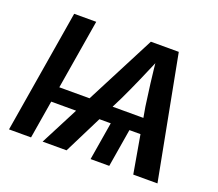

<svg xmlns="http://www.w3.org/2000/svg" viewBox="-121 -898 1212 1067"><g transform="rotate(20 485.0 -364.0)"><path d="M276.9 -727.5 156.2 0H25.9L146.5 -727.5ZM663.6 -270.5 618.7 0H508.3L553.2 -270.5ZM224.6 0 600.1 -727.5H765.1L903.8 0H760.7L694.8 -378.4Q686.5 -434.6 677.2 -509Q668 -583.5 658.7 -677.7H687.5Q648.4 -585.9 616 -511.7Q583.5 -437.5 555.2 -378.4L366.2 0ZM150.4 -225.1 165 -315.4H807.1L792 -225.1Z"/></g></svg>

Font: Inter 17pt SemiBold
Style: Italic
Weight: 600
Italic angle: -9.3988°
Version: Version 4.001;git-66647c0bb